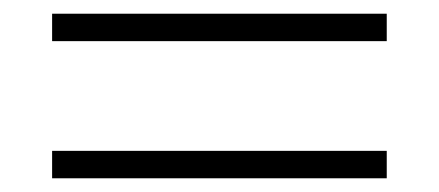

<svg xmlns="http://www.w3.org/2000/svg" viewBox="-20 -423 640 280"><path d="M544 -403V-363H56V-403ZM544 -203V-163H56V-203Z"/></svg>

Font: wassup Sans
Style: Light
Weight: 200
Version: Version 2.001